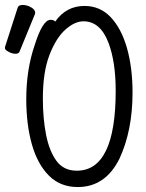

<svg xmlns="http://www.w3.org/2000/svg" viewBox="-70 -737 590 775"><path d="M244 18Q173 18 127 -28.5Q81 -75 58.5 -155Q36 -235 36 -337Q36 -456 70 -555Q102 -657 134 -657Q147 -657 153 -650Q197 -713 271 -713Q334 -713 377 -667.5Q420 -622 442.5 -543Q465 -464 465 -363Q465 -210 412 -96Q355 18 244 18ZM240 -48Q397 -48 397 -371Q397 -487 368 -564Q335 -651 267 -651Q232 -651 194.5 -618Q157 -585 130 -516Q103 -447 103 -339Q103 -259 116 -193Q129 -127 158 -87.5Q187 -48 240 -48ZM9 -529Q6 -520 -7.5 -520Q-21 -520 -35.5 -528Q-50 -536 -50 -542.5Q-50 -549 -49 -550L1 -705Q4 -717 21.5 -717Q39 -717 55.5 -707.5Q72 -698 72 -685Q72 -682 71 -680Z"/></svg>

Font: LXGW WenKai Mono TC
Style: Regular
Weight: 400
Designer: LXGW / Fontworks Inc.
Foundry: LXGW / Fontworks Inc.
Version: Version 1.330